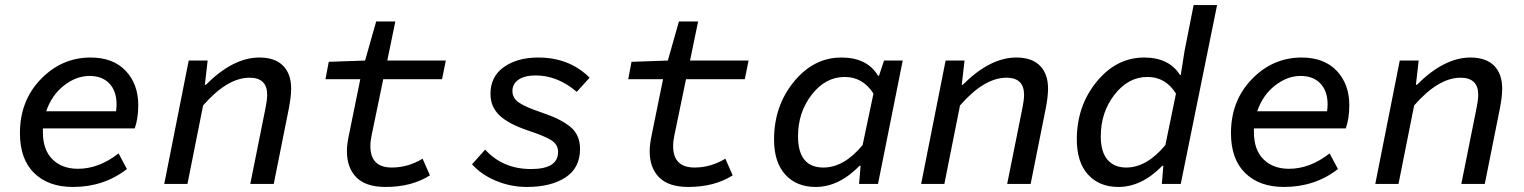

<svg xmlns="http://www.w3.org/2000/svg" viewBox="-20 -729 6040 761"><path d="M269 12Q172 12 115.5 -43Q59 -98 59 -201Q59 -330 142 -415.5Q225 -501 339 -501Q428 -501 478 -448.5Q528 -396 528 -312Q528 -259 514 -220H150V-205Q150 -135 188 -97.5Q226 -60 289 -60Q372 -60 450 -121L483 -59Q392 12 269 12ZM335 -428Q282 -428 233.5 -390Q185 -352 163 -288H440Q442 -306 442 -315Q442 -368 413.5 -398Q385 -428 335 -428Z M631 0 728 -489H803L792 -393H796Q904 -501 1008 -501Q1070 -501 1102 -468.5Q1134 -436 1134 -378Q1134 -347 1125 -300L1065 0H972L1030 -289Q1039 -332 1039 -353Q1039 -421 969 -421Q881 -421 785 -311L723 0Z M1508 12Q1430 12 1392.5 -26Q1355 -64 1355 -130Q1355 -156 1363 -194L1408 -415H1270L1283 -484L1427 -489L1471 -644H1547L1515 -489H1747L1732 -415H1499L1453 -193Q1448 -170 1448 -150Q1448 -65 1533 -65Q1597 -65 1655 -100L1684 -34Q1612 12 1508 12Z M2069 12Q2004 12 1945.5 -12.5Q1887 -37 1851 -78L1903 -136Q1973 -59 2085 -59Q2192 -59 2192 -127Q2192 -156 2165.5 -173Q2139 -190 2072 -212Q1995 -238 1959.5 -272Q1924 -306 1924 -357Q1924 -426 1977.5 -463.5Q2031 -501 2113 -501Q2237 -501 2317 -421L2266 -365Q2190 -430 2103 -430Q2060 -430 2035.5 -413.5Q2011 -397 2011 -368Q2011 -340 2037.5 -322Q2064 -304 2127 -283Q2204 -257 2241.5 -225.5Q2279 -194 2279 -139Q2279 -63 2221 -25.5Q2163 12 2069 12Z M2708 12Q2630 12 2592.5 -26Q2555 -64 2555 -130Q2555 -156 2563 -194L2608 -415H2470L2483 -484L2627 -489L2671 -644H2747L2715 -489H2947L2932 -415H2699L2653 -193Q2648 -170 2648 -150Q2648 -65 2733 -65Q2797 -65 2855 -100L2884 -34Q2812 12 2708 12Z M3213 12Q3137 12 3092.5 -37Q3048 -86 3048 -176Q3048 -309 3126.5 -405Q3205 -501 3315 -501Q3417 -501 3460 -429H3464L3484 -489H3558L3460 0H3385L3391 -72H3387Q3305 12 3213 12ZM3244 -65Q3325 -65 3399 -154L3442 -358Q3400 -424 3328 -424Q3252 -424 3197.5 -354Q3143 -284 3143 -189Q3143 -65 3244 -65Z M3631 0 3728 -489H3803L3792 -393H3796Q3904 -501 4008 -501Q4070 -501 4102 -468.5Q4134 -436 4134 -378Q4134 -347 4125 -300L4065 0H3972L4030 -289Q4039 -332 4039 -353Q4039 -421 3969 -421Q3881 -421 3785 -311L3723 0Z M4413 12Q4337 12 4292.5 -37Q4248 -86 4248 -176Q4248 -309 4326.5 -405Q4405 -501 4515 -501Q4613 -501 4657 -432H4660L4675 -527L4711 -709H4804L4660 0H4585L4591 -72H4587Q4505 12 4413 12ZM4444 -65Q4525 -65 4599 -154L4641 -358Q4600 -424 4528 -424Q4452 -424 4397.5 -354Q4343 -284 4343 -189Q4343 -127 4369.5 -96Q4396 -65 4444 -65Z M5069 12Q4972 12 4915.5 -43Q4859 -98 4859 -201Q4859 -330 4942 -415.5Q5025 -501 5139 -501Q5228 -501 5278 -448.5Q5328 -396 5328 -312Q5328 -259 5314 -220H4950V-205Q4950 -135 4988 -97.5Q5026 -60 5089 -60Q5172 -60 5250 -121L5283 -59Q5192 12 5069 12ZM5135 -428Q5082 -428 5033.5 -390Q4985 -352 4963 -288H5240Q5242 -306 5242 -315Q5242 -368 5213.5 -398Q5185 -428 5135 -428Z M5431 0 5528 -489H5603L5592 -393H5596Q5704 -501 5808 -501Q5870 -501 5902 -468.5Q5934 -436 5934 -378Q5934 -347 5925 -300L5865 0H5772L5830 -289Q5839 -332 5839 -353Q5839 -421 5769 -421Q5681 -421 5585 -311L5523 0Z"/></svg>

Font: TypoPRO Source Code Pro
Style: Italic
Weight: 500
Italic angle: -11°
Monospace: yes
Designer: Paul D. Hunt, Teo Tuominen
Foundry: Adobe Systems Incorporated
Version: Version 1.030;PS 1.0;hotconv 1.0.84;makeotf.lib2.5.63406